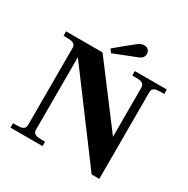

<svg xmlns="http://www.w3.org/2000/svg" viewBox="-191 -1040 1184 1209"><g transform="rotate(30 401.0 -435.0)"><path d="M132.5 -70.5V-629.5Q132.5 -647.8 122.8 -656.1Q113 -664.3 96.4 -666.2Q79.7 -668 45 -668V-700H310L632.5 -273V-629.5Q632.5 -647.8 622.8 -656.1Q613.1 -664.3 596.3 -666.2Q579.5 -668 545 -668V-700H777.5V-668Q743 -668 726.5 -666.2Q710 -664.5 700.2 -656.2Q690.5 -647.9 690.5 -629.5V0H635L190.5 -596V-70.5Q190.5 -52.2 200.2 -43.9Q210 -35.7 226.6 -33.8Q243.3 -32 278 -32V0H45V-32Q79.7 -32 96.4 -33.8Q113 -35.7 122.8 -43.9Q132.5 -52.2 132.5 -70.5ZM472.5 -854Q482 -861.5 493.2 -866Q504.5 -870.5 516 -870.5Q534.5 -870.5 545.8 -859.5Q557 -848.5 557 -830Q557 -815.5 548.5 -804.5Q540 -793.5 526 -788Q469 -765.5 441.5 -754.8Q414 -744 359 -722L341 -747Q367.5 -769 408.8 -802.8Q450 -836.5 472.5 -854Z"/></g></svg>

Font: Didactic
Style: Regular
Weight: 400
Designer: Tyler Finck
Foundry: Etcetera Type Co
Version: Version 3.007;FEAKit 1.0